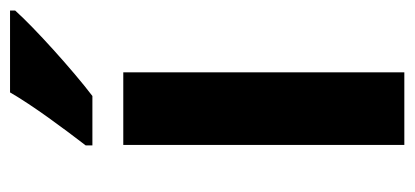

<svg xmlns="http://www.w3.org/2000/svg" viewBox="-236 -570 806 373"><g transform="rotate(-90 166.5 -383.0)"><path d="M333 -756V-766H174C148 -721 104 -662 71 -619V-606H167C217 -644 300 -719 333 -756ZM213 0V-546H72V0Z"/></g></svg>

Font: Noto Sans Kannada SemiCondensed
Style: Bold
Weight: 700
Width: 4
Designer: Jelle Bosma - Monotype Design Team
Foundry: Monotype Imaging Inc.
Version: Version 2.005